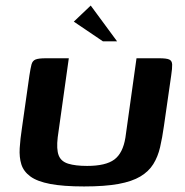

<svg xmlns="http://www.w3.org/2000/svg" viewBox="-20 -670 667 692"><path d="M571 -217Q565 -174 557 -139.5Q549 -105 532.5 -78.5Q516 -52 486 -34Q456 -16 407 -7Q358 2 283 2Q208 2 161 -7Q114 -16 89.5 -34Q65 -52 57 -77.5Q49 -103 51 -136Q53 -169 59 -208L86 -398Q90 -424 93.5 -437.5Q97 -451 108 -455.5Q119 -460 145 -460H228L188 -175Q183 -132 191.5 -110Q200 -88 226 -80Q252 -72 294 -72Q361 -72 392 -95Q423 -118 432 -174L472 -460H554Q580 -460 590 -455.5Q600 -451 600.5 -437.5Q601 -424 597 -398ZM351 -521 246 -592 307 -650 402 -521Z"/></svg>

Font: Genos Thin SemiBold
Style: Italic
Weight: 600
Italic angle: -8°
Version: Version 1.010